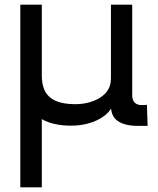

<svg xmlns="http://www.w3.org/2000/svg" viewBox="-20 -524 675 822"><path d="M285 14C380 14 440 -30 455 -59L458 -45C463 -21 485 15 572 15H612L609 -75L589 -74C562 -73 546 -88 546 -116V-504H455V-202C455 -191 455 -178 453 -167C442 -107 368 -78 304 -78C210 -78 159 -110 159 -201V-504H67V278H159V-14C192 5 234 14 285 14Z"/></svg>

Font: Hibana 45 SubMedium
Style: Regular
Weight: 500
Width: 6
Designer: pygmalion
Foundry: ybstudio
Version: Version 2021.007;FEAKit 1.0